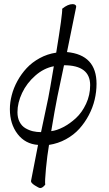

<svg xmlns="http://www.w3.org/2000/svg" viewBox="-20 -697 534 939"><path d="M219.7 11.7Q210.9 63 204.8 127.2Q198.7 191.4 201.2 206.1Q188 222.7 176.8 222.7Q170.4 222.7 150.1 209.7Q129.9 196.8 131.8 187.5L166 11.7Q103.5 7.3 65.9 -41.7Q28.3 -90.8 28.3 -163.1Q28.3 -196.3 37.4 -231.4Q46.4 -266.6 65.2 -301Q84 -335.4 110.4 -363.8Q136.7 -392.1 174.1 -412.6Q211.4 -433.1 254.9 -439.5Q286.1 -629.9 284.2 -654.3Q312 -676.8 335 -676.8Q337.9 -676.8 341.8 -676Q345.7 -675.3 349.6 -671.9Q353.5 -668.5 352.5 -663.1Q332 -564.5 307.6 -442.4Q452.1 -428.7 452.1 -287.1Q452.1 -248.5 442.9 -209.5Q433.6 -170.4 414.3 -133.8Q395 -97.2 367.9 -67.1Q340.8 -37.1 302.5 -16.1Q264.2 4.9 219.7 11.7ZM243.2 -373Q194.3 -363.8 152.6 -327.1Q110.8 -290.5 88.1 -242.4Q65.4 -194.3 65.4 -148.4Q65.4 -120.6 75.9 -100.6Q86.4 -80.6 104.2 -70.1Q122.1 -59.6 140.9 -55.2Q159.7 -50.8 180.7 -50.8Q201.7 -147 215.8 -216.8Q223.6 -255.9 243.2 -373ZM230.5 -55.7Q257.3 -58.6 289.3 -75.2Q321.3 -91.8 351.1 -119.1Q380.9 -146.5 400.9 -189.2Q420.9 -231.9 420.9 -280.3Q420.9 -377.9 293 -377.9Q268.6 -265.1 260.7 -224.6Q248 -161.1 230.5 -55.7Z"/></svg>

Font: Crimson
Style: Italic
Weight: 400
Italic angle: -11°
Version: Version 0.8